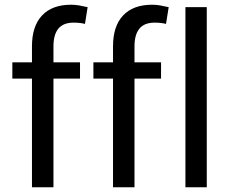

<svg xmlns="http://www.w3.org/2000/svg" viewBox="-20 -792 974 812"><path d="M115.2 0V-459.5H32.2V-528.3H115.2V-596.2Q115.2 -681.6 158 -726.8Q200.7 -772 280.3 -772Q296.9 -772 313.2 -769.3Q329.6 -766.6 350.6 -761.7L339.4 -690.9Q330.1 -693.4 317.9 -694.8Q305.7 -696.3 291.5 -696.3Q247.6 -696.3 226.8 -670.9Q206.1 -645.5 206.1 -596.2V-528.3H318.4V-459.5H206.1V0ZM458 0V-459.5H375V-528.3H458V-596.2Q458 -681.6 500.7 -726.8Q543.5 -772 623 -772Q639.6 -772 656 -769.3Q672.4 -766.6 693.4 -761.7L682.1 -690.9Q672.9 -693.4 660.6 -694.8Q648.4 -696.3 634.3 -696.3Q590.3 -696.3 569.6 -670.9Q548.8 -645.5 548.8 -596.2V-528.3H661.1V-459.5H548.8V0ZM854.5 0H764.2V-761.7H854.5Z"/></svg>

Font: Roboto Web
Style: Regular
Weight: 400
Designer: Google
Version: Version 1.200310; 2013